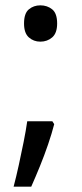

<svg xmlns="http://www.w3.org/2000/svg" viewBox="-20 -570 308 719"><path d="M183 -105Q174 -70 160 -29Q146 12 129.5 52.5Q113 93 97 129H31Q41 91 50.5 47.5Q60 4 68.5 -38.5Q77 -81 82 -116H176ZM70 -482Q70 -520 88 -535Q106 -550 131 -550Q157 -550 175.5 -535Q194 -520 194 -482Q194 -446 175.5 -430Q157 -414 131 -414Q106 -414 88 -430Q70 -446 70 -482Z"/></svg>

Font: Noto Sans Symbols
Style: Regular
Weight: 400
Designer: Monotype Design Team
Foundry: Monotype Imaging Inc.
Version: Version 2.002